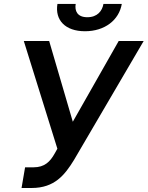

<svg xmlns="http://www.w3.org/2000/svg" viewBox="-20 -933 741 963"><path d="M88.1 9.9H138.8C253.9 9.9 305 -55.8 350.9 -130.3L700.6 -727.3H575.3L345.2 -322.4L226.6 -727.3H99.4L267.8 -187.1L253.6 -161.9C231.5 -122.5 203.8 -93.8 148.4 -93.8H105.8ZM268.1 -913.4C254.6 -832 307.5 -776.3 406.2 -776.3C505.3 -776.3 577.1 -832 590.9 -913.4H498.9C492.9 -878.2 468.4 -846.6 418 -846.6C367.5 -846.6 353.7 -878.6 359.7 -913.4Z"/></svg>

Font: Magic Ui Pro Semi Bold
Style: Italic
Weight: 600
Italic angle: -9.39999°
Designer: Stefan Endress, Andreas Faust
Version: Version 1.000;FEAKit 1.0